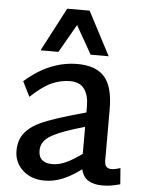

<svg xmlns="http://www.w3.org/2000/svg" viewBox="-57 -864 684 921"><g transform="rotate(5 285.0 -403.5)"><path d="M46 0ZM556 -2Q529 5 511 8Q493 11 470 11Q430 11 403.5 -4.5Q377 -20 368 -58Q323 -24 280 -6Q237 12 192 12Q128 12 87 -25.5Q46 -63 46 -119Q46 -173 75 -207.5Q104 -242 155.5 -264Q207 -286 300 -313L364 -331V-361Q364 -413 342.5 -443.5Q321 -474 274 -474Q227 -474 183.5 -454Q140 -434 85 -382L49 -454Q167 -559 302 -559Q390 -559 432 -512Q474 -465 474 -355V-112Q474 -90 482 -80.5Q490 -71 508 -71Q525 -71 550 -80ZM222 -70Q254 -70 288 -85.5Q322 -101 364 -132V-262L317 -248Q227 -220 191.5 -194.5Q156 -169 156 -130Q156 -99 173.5 -84.5Q191 -70 222 -70ZM360 -609 283 -745 205 -609H119L229 -819H337L447 -609Z"/></g></svg>

Font: Martel Sans SemiBold
Style: Regular
Weight: 600
Designer: Dan Reynolds and Mathieu Réguer
Foundry: Dan Reynolds and Mathieu Réguer
Version: Version 1.002; ttfautohint (v1.1) -l 5 -r 5 -G 72 -x 0 -D la